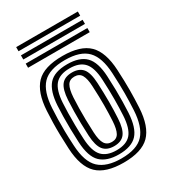

<svg xmlns="http://www.w3.org/2000/svg" viewBox="-189 -861 860 967"><g transform="rotate(-30 241.0 -377.5)"><path d="M241.5 10Q137.8 10 89.5 -36.5Q41.2 -83 35.8 -190.8Q33.5 -235 32.8 -271.6Q32 -308.2 32.8 -341.9Q33.5 -375.5 35.5 -410Q41.5 -514 87.6 -562Q133.8 -610 241.5 -610Q346 -610 393.4 -563.1Q440.8 -516.2 446.2 -410Q449.8 -342 449.5 -291.4Q449.2 -240.8 446.5 -191Q440.5 -84.5 393.5 -37.2Q346.5 10 241.5 10ZM241.5 -14Q333.2 -14 372.2 -57.1Q411.2 -100.2 416.5 -192.8Q419.2 -242 419.5 -290.4Q419.8 -338.8 416.2 -408.8Q411.5 -502.5 371.1 -544.2Q330.8 -586 241.5 -586Q150.5 -586 110.6 -543.8Q70.8 -501.5 65.5 -408.2Q63.8 -377.8 62.9 -346Q62 -314.2 62.6 -276.8Q63.2 -239.2 65.8 -191.2Q70.8 -93.5 113.5 -53.8Q156.2 -14 241.5 -14ZM241.5 -38Q171.5 -38 135.6 -72.5Q99.8 -107 95.5 -194.2Q93.5 -234.2 92.9 -271.4Q92.2 -308.5 92.9 -342.1Q93.5 -375.8 95.2 -405.2Q100 -487 132.8 -524.5Q165.5 -562 241.5 -562Q312.8 -562 347.4 -527Q382 -492 386.2 -408.2Q388.5 -363.8 389.1 -327Q389.8 -290.2 389.1 -258.2Q388.5 -226.2 386.8 -195.8Q382 -111 348.5 -74.5Q315 -38 241.5 -38ZM241.5 -62Q299.2 -62 326 -93.2Q352.8 -124.5 356.8 -196.8Q359.2 -238 359.5 -289.4Q359.8 -340.8 356.5 -405Q353 -477.2 325.6 -507.6Q298.2 -538 241.5 -538Q183.2 -538 156.4 -507Q129.5 -476 125.2 -404.2Q123.8 -377.8 123 -346Q122.2 -314.2 122.8 -276.8Q123.2 -239.2 125.5 -195.5Q129.2 -122.5 157 -92.2Q184.8 -62 241.5 -62ZM241.5 -86Q199.2 -86 178.9 -111.5Q158.5 -137 155.5 -197Q153.5 -236.2 152.9 -270.5Q152.2 -304.8 152.9 -337.1Q153.5 -369.5 155.2 -403Q158.8 -462.5 178.6 -488.2Q198.5 -514 241.5 -514Q282.2 -514 302.9 -489.4Q323.5 -464.8 326.5 -404Q329.5 -343.8 329.5 -293.6Q329.5 -243.5 326.8 -198Q323.5 -138 303.6 -112Q283.8 -86 241.5 -86ZM241.5 -110Q269.8 -110 282 -131.9Q294.2 -153.8 296.8 -199.5Q299.2 -242 299.5 -289.8Q299.8 -337.5 296.5 -402.5Q294.5 -446.5 282.2 -468.2Q270 -490 241.5 -490Q212.8 -490 200.4 -468.5Q188 -447 185.2 -401.5Q183.5 -369.5 182.9 -338.9Q182.2 -308.2 182.9 -274.2Q183.5 -240.2 185.5 -198Q187.8 -151.2 200.9 -130.6Q214 -110 241.5 -110ZM420.8 -741H62.2V-765H420.8ZM420.8 -645H62.2V-669H420.8ZM420.8 -693H62.2V-717H420.8Z"/></g></svg>

Font: Big Shoulders Inline Display Thin Black
Style: Regular
Weight: 900
Version: Version 2.002